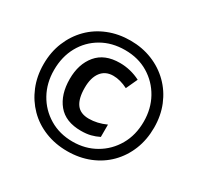

<svg xmlns="http://www.w3.org/2000/svg" viewBox="-155 -909 1140 1105"><g transform="rotate(30 414.5 -357.0)"><path d="M414 10Q335 10 267.5 -17Q200 -44 151 -93.5Q102 -143 74.5 -210Q47 -277 47 -357Q47 -437 74.5 -504Q102 -571 151 -620.5Q200 -670 267.5 -697Q335 -724 414 -724Q492 -724 559 -697Q626 -670 676 -620.5Q726 -571 753.5 -504Q781 -437 781 -357Q781 -277 754 -210Q727 -143 678 -93.5Q629 -44 561.5 -17Q494 10 414 10ZM414 -53Q498 -53 565.5 -92Q633 -131 672.5 -199.5Q712 -268 712 -357Q712 -443 674 -511.5Q636 -580 569 -620.5Q502 -661 414 -661Q327 -661 259.5 -622Q192 -583 154 -514.5Q116 -446 116 -357Q116 -271 154 -202.5Q192 -134 259.5 -93.5Q327 -53 414 -53ZM424 -131Q322 -131 271 -193Q220 -255 220 -358Q220 -457 272 -519.5Q324 -582 425 -582Q461 -582 495.5 -573.5Q530 -565 561 -549L526 -473Q475 -499 429 -499Q377 -499 348.5 -461.5Q320 -424 320 -357Q320 -286 346 -250Q372 -214 429 -214Q485 -214 542 -240V-158Q516 -145 488.5 -138Q461 -131 424 -131Z"/></g></svg>

Font: Noto Sans Canadian Aboriginal SemiBold
Style: Regular
Weight: 600
Designer: Monotype Design Team, Typotheque's Kevin King
Foundry: Monotype Imaging Inc.
Version: Version 2.004; ttfautohint (v1.8.4.7-5d5b)